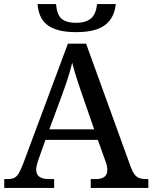

<svg xmlns="http://www.w3.org/2000/svg" viewBox="-20 -930 754 950"><path d="M357 -771Q304 -771 268 -781Q232 -791 210.5 -809.5Q189 -828 178.5 -853.5Q168 -879 166 -910H257Q262 -856 285.5 -836.5Q309 -817 359 -817Q402 -817 428.5 -837.5Q455 -858 460 -910H553Q550 -880 538.5 -854.5Q527 -829 504.5 -810Q482 -791 446 -781Q410 -771 357 -771ZM1 0V-44H18Q38 -44 50.5 -50Q63 -56 73 -73Q83 -90 95 -121L316 -714H406L628 -101Q637 -78 646.5 -66Q656 -54 669 -49Q682 -44 700 -44H714V0H429V-44H455Q482 -44 496.5 -55Q511 -66 511 -90Q511 -97 510 -103Q509 -109 507.5 -115.5Q506 -122 503 -129L464 -238H205L169 -137Q166 -129 164 -120.5Q162 -112 160.5 -105Q159 -98 159 -91Q159 -67 175 -55.5Q191 -44 221 -44H248V0ZM224 -290H446L386 -463Q376 -492 367 -519Q358 -546 350.5 -571Q343 -596 337 -620Q332 -597 325 -573.5Q318 -550 310 -525.5Q302 -501 291 -471Z"/></svg>

Font: ET Text
Style: Regular
Weight: 470
Designer: Monotype Design Team
Foundry: Monotype Imaging Inc.
Version: Version 2.009